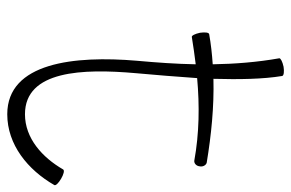

<svg xmlns="http://www.w3.org/2000/svg" viewBox="-160 -650 821 542"><g transform="rotate(90 251.0 -378.5)"><path d="M84 -509C110 -513 135 -517 161 -520C160 -464 156 -409 151 -354C136 -178 156 12 302 12C388 12 459 -46 502 -121C504 -125 496 -133 484 -140C472 -147 461 -150 458 -146C424 -87 370 -38 302 -38C178 -38 173 -202 186 -350C191 -406 196 -465 200 -524C277 -531 356 -530 433 -516C440 -515 448 -521 449 -531C451 -540 446 -549 439 -551C360 -564 281 -572 202 -570C204 -642 203 -710 194 -764C193 -769 181 -770 168 -768C154 -765 144 -760 144 -756C155 -694 160 -631 161 -568C132 -566 104 -563 76 -558C71 -557 70 -546 72 -532C75 -518 80 -508 84 -509Z"/></g></svg>

Font: Nupuram Thin
Style: Regular
Weight: 100
Designer: Santhosh Thottingal (santhosh.thottingal@gmail.com)
Foundry: SMC
Version: Version 1.000